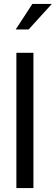

<svg xmlns="http://www.w3.org/2000/svg" viewBox="-20 -953 283 973"><path d="M149.4 -685.5V0H63V-685.5ZM59.6 -803.7 144 -933.1H242.7L125 -803.7Z"/></svg>

Font: Yantramanav
Style: Regular
Weight: 400
Version: Version 1.001;PS 1.0;hotconv 1.0.72;makeotf.lib2.5.5900; ttf